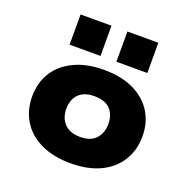

<svg xmlns="http://www.w3.org/2000/svg" viewBox="-134 -880 1008 1021"><g transform="rotate(20 370.5 -370.0)"><path d="M371 11Q273 11 202.5 -22.5Q132 -56 95 -116Q58 -176 58 -254Q58 -332 95 -391Q132 -450 202.5 -483.5Q273 -517 370 -517Q469 -517 538.5 -483.5Q608 -450 645 -391Q682 -332 682 -254Q682 -176 645 -116Q608 -56 538.5 -22.5Q469 11 371 11ZM371 -138Q430 -138 459.5 -170.5Q489 -203 489 -254Q489 -306 459.5 -337Q430 -368 370 -368Q311 -368 281 -337Q251 -306 251 -254Q251 -203 281.5 -170.5Q312 -138 371 -138ZM416 -580V-751H591V-580ZM151 -580V-751H326V-580Z"/></g></svg>

Font: Nunito Sans 7pt SemiExpanded Black
Style: Regular
Weight: 900
Width: 6
Designer: Vernon Adams
Foundry: Vernon Adams
Version: Version 3.101;gftools[0.9.27]